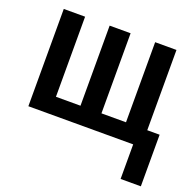

<svg xmlns="http://www.w3.org/2000/svg" viewBox="-128 -679 1029 1007"><g transform="rotate(20 386.5 -175.0)"><path d="M690 -543V-95H759V193H646V0H61V-543H180V-96H317V-543H434V-96H571V-543Z"/></g></svg>

Font: Noto Sans Disp Cond SemBd
Style: Regular
Weight: 600
Width: 3
Designer: Monotype Design Team
Foundry: Monotype Imaging Inc.
Version: Version 2.000;GOOG;noto-source:20170915:90ef993387c0; ttfaut